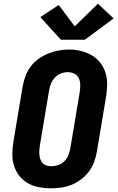

<svg xmlns="http://www.w3.org/2000/svg" viewBox="-20 -1015 640 1043"><path d="M256 8Q224 8 192 2Q160 -4 133 -19Q106 -34 86.5 -58Q67 -82 57 -112Q47 -142 47 -174.5Q47 -207 52 -240L103 -545Q108 -573 118 -600.5Q128 -628 146 -652.5Q164 -677 189 -695Q214 -713 241.5 -724Q269 -735 297 -740.5Q325 -746 354 -746Q387 -746 418 -738.5Q449 -731 476 -716Q503 -701 522.5 -677Q542 -653 552 -623Q562 -593 562 -560.5Q562 -528 557 -495L506 -190Q501 -162 491 -134.5Q481 -107 463 -83Q445 -59 420.5 -40.5Q396 -22 368.5 -11Q341 0 312.5 4Q284 8 256 8ZM259 -112Q278 -112 297 -118.5Q316 -125 330 -139.5Q344 -154 351.5 -172.5Q359 -191 362 -209L413 -514Q416 -534 416 -553Q416 -572 408.5 -589Q401 -606 384.5 -614.5Q368 -623 348 -623Q329 -623 311 -616Q293 -609 279 -594.5Q265 -580 257.5 -562Q250 -544 247 -526L196 -221Q194 -208 193.5 -195Q193 -182 194.5 -170Q196 -158 200.5 -146.5Q205 -135 213.5 -127Q222 -119 234 -115.5Q246 -112 259 -112ZM311 -799 199 -922 299 -988 386 -872 512 -995 597 -915 441 -799Z"/></svg>

Font: Iosevka Curly Heavy Extended
Style: Italic
Weight: 900
Width: 7
Italic angle: -9°
Monospace: yes
Designer: Belleve Invis
Foundry: Belleve Invis
Version: Version 11.1.0; ttfautohint (v1.8.3)